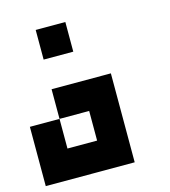

<svg xmlns="http://www.w3.org/2000/svg" viewBox="-97 -579 694 782"><g transform="rotate(-15 250.0 -187.5)"><path d="M250 -500V-375H125V-500ZM375 -250V125H0V-125H125V0H250V-125H125V-250Z"/></g></svg>

Font: Bytesized
Style: Regular
Weight: 400
Monospace: yes
Designer: baltdev
Version: Version 1.000